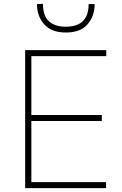

<svg xmlns="http://www.w3.org/2000/svg" viewBox="-20 -972 631 992"><path d="M110 0Q110 -61 110 -117Q110 -173 110 -238V-475Q110 -540.5 110 -596.5Q110 -652.5 110 -713H529V-682Q476 -682 415.2 -682Q354.5 -682 272 -682H126L142 -710Q142 -649.5 142 -593.5Q142 -537.5 142 -472V-242Q142 -177 142 -121Q142 -65 142 -4L126 -31H276Q346 -31 408.2 -31Q470.5 -31 528 -31V0ZM136 -347V-378H281Q353 -378 405.2 -378Q457.5 -378 506 -378V-347Q454.5 -347 402.5 -347Q350.5 -347 280 -347ZM320 -804Q246 -804 208.5 -846.2Q171 -888.5 171 -951L202 -952Q202 -890.5 232.8 -862.2Q263.5 -834 320 -834Q358 -834 384.2 -846.2Q410.5 -858.5 424.2 -884.5Q438 -910.5 438 -951H469Q469 -888.5 432.2 -846.2Q395.5 -804 320 -804Z"/></svg>

Font: Commissioner Thin
Style: Regular
Weight: 100
Designer: Kostas Bartsokas
Foundry: Kostas Bartsokas
Version: Version 1.001;gftools[0.9.23]